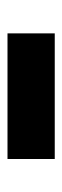

<svg xmlns="http://www.w3.org/2000/svg" viewBox="153 -547 166 512"><g transform="rotate(90 236.0 -291.0)"><path d="M69 -354H404V-228H69Z"/></g></svg>

Font: Roboto Serif SemiCondensed
Style: Bold
Weight: 700
Width: 4
Designer: Greg Gazdowicz
Foundry: Commercial Type
Version: Version 1.007